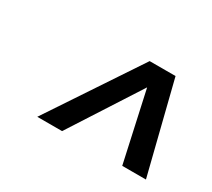

<svg xmlns="http://www.w3.org/2000/svg" viewBox="-64 -854 503 456"><g transform="rotate(30 187.0 -626.0)"><path d="M71 -502 236 -750H307L369 -502H304L262 -693L139 -502Z"/></g></svg>

Font: Saira UltraCondensed Medium
Style: Italic
Weight: 500
Width: 1
Italic angle: -12°
Designer: Hector Gatti with collaboration of the Omnibus-Type team
Foundry: Omnibus-Type
Version: Version 1.101